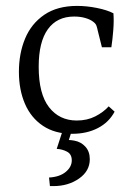

<svg xmlns="http://www.w3.org/2000/svg" viewBox="-20 -443 449 650"><path d="M44 -200Q44 -262 65 -312.5Q86 -363 130 -393Q174 -423 241 -423Q274 -423 308.5 -416Q343 -409 364 -398Q366 -373 363.5 -341Q361 -309 357 -283H325L311 -339Q309 -349 306.5 -356Q304 -363 296 -369Q286 -377 269 -382Q252 -387 231 -387Q173 -387 142 -344Q111 -301 111 -217Q111 -125 146 -80Q181 -35 240 -35Q275 -35 302.5 -49Q330 -63 348 -83L368 -65Q349 -29 311.5 -9.5Q274 10 224 10Q166 10 125.5 -17Q85 -44 64.5 -91.5Q44 -139 44 -200ZM229 -19 213 31Q216 31 221 31.5Q226 32 231 33Q254 37 269 53.5Q284 70 284 96Q284 136 247.5 161.5Q211 187 161 187Q156 187 154 187Q152 187 149 187L146 158Q182 156 202.5 139Q223 122 223 100Q223 79 207 70.5Q191 62 172 61L198 -19Z"/></svg>

Font: Yrsa Light
Style: Regular
Weight: 300
Designer: Anna Giedrys (Yrsa+Rasa design), David Brezina (Yrsa art-direction, Rasa art-direction, design)
Foundry: Rosetta Type Foundry
Version: Version 2.004